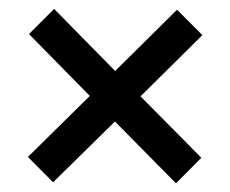

<svg xmlns="http://www.w3.org/2000/svg" viewBox="-20 -574 528 440"><path d="M101.7 -156.2 44 -214.3 185.8 -354.2 46.4 -496 104 -553.6 243.9 -411.3 385.7 -551.7 443.8 -493.6 302 -353.2 441.4 -212.5 383.3 -153.9 243.4 -295.6Z"/></svg>

Font: Kreon Light
Style: Regular
Weight: 300
Designer: Julia Petretta
Foundry: Julia Petretta and Eli Heuer
Version: Version 2.002